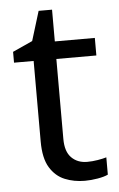

<svg xmlns="http://www.w3.org/2000/svg" viewBox="-50 -695 461 741"><g transform="rotate(-5 180.5 -324.5)"><path d="M264 -62Q284 -62 305 -65.5Q326 -69 339 -73V-6Q325 1 299 5.5Q273 10 249 10Q207 10 171.5 -4.5Q136 -19 114 -55Q92 -91 92 -156V-468H16V-510L93 -545L128 -659H180V-536H335V-468H180V-158Q180 -109 203.5 -85.5Q227 -62 264 -62Z"/></g></svg>

Font: lmalayalam05
Style: Book
Weight: 400
Designer: Jelle Bosma - Monotype Design Team
Foundry: Monotype Imaging Inc.
Version: Version 2.003